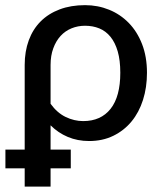

<svg xmlns="http://www.w3.org/2000/svg" viewBox="-32 -536 616 727"><path d="M159.5 -143Q184.5 -108.5 216.8 -93Q249 -77.5 283 -77.5Q350 -77.5 386.8 -124Q423.5 -170.5 423.5 -260.5Q423.5 -307.5 413.8 -341.2Q404 -375 386.2 -396.8Q368.5 -418.5 344 -428.5Q319.5 -438.5 290 -438.5Q263 -438.5 239 -428.8Q215 -419 197.5 -400Q180 -381 169.8 -353.2Q159.5 -325.5 159.5 -290ZM61.5 -290Q61.5 -341.5 77 -383.5Q92.5 -425.5 122 -455Q151.5 -484.5 194 -500.5Q236.5 -516.5 290 -516.5Q338.5 -516.5 381 -499.2Q423.5 -482 455.5 -449.2Q487.5 -416.5 506 -368.8Q524.5 -321 524.5 -260.5Q524.5 -205 509.5 -157.8Q494.5 -110.5 466 -76Q437.5 -41.5 397 -21.8Q356.5 -2 305.5 -2Q261.5 -2 224.8 -17.5Q188 -33 159.5 -61.5V30.5H236V101.5H159.5V170.5H61.5V101.5H-11.5V30.5H61.5Z"/></svg>

Font: Lato 2
Style: Regular
Weight: 500
Designer: Lukasz Dziedzic with Adam Twardoch and Botio Nikoltchev
Foundry: tyPoland Lukasz Dziedzic
Version: Version 2.015; 2015-08-06; http://www.latofonts.com/